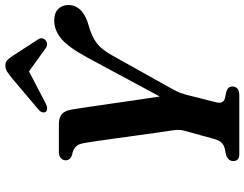

<svg xmlns="http://www.w3.org/2000/svg" viewBox="-122 -826 948 745"><g transform="rotate(-90 352.5 -454.0)"><path d="M389 -27.5Q388.5 0 355 0H126.5Q99.5 0 99.5 -23.5Q99.5 -42.5 122.5 -51L150 -57Q175.5 -63.5 184.5 -94.5L217 -212.5Q221.5 -228.5 220.2 -243.8Q219 -259 216.5 -274.5Q214 -289 209.2 -323Q204.5 -357 198.5 -400.5Q192.5 -444 186.5 -487.2Q180.5 -530.5 175.5 -564Q170.5 -597.5 167.5 -611Q160.5 -642.5 124.5 -648.5Q103 -655.5 102.5 -673Q102.5 -685 111 -692.5Q119.5 -700 134.5 -700H242Q268 -700 281.2 -688.8Q294.5 -677.5 299 -653Q302 -636.5 308 -595.8Q314 -555 321.5 -503Q329 -451 336.5 -399.2Q344 -347.5 350 -308.5L501.5 -590Q541 -663 574 -690.5Q607 -718 644.5 -718Q674.5 -718 689.8 -702.5Q705 -687 705 -663.5Q705 -606 622.5 -583.5Q586 -573.5 560 -555.2Q534 -537 508.5 -491.5L378 -258Q369 -241.5 364.5 -229.5Q360 -217.5 357 -206.5L327.5 -89.5Q320.5 -62.5 342.5 -56L370 -50Q381 -45.5 385 -40Q389 -34.5 389 -27.5ZM326.5 -753Q301 -739.5 291 -750.5Q287 -755.5 288.8 -763.8Q290.5 -772 301 -780.5L420 -881Q434.5 -893 445.5 -900.2Q456.5 -907.5 470 -907.5Q484 -907.5 491.2 -900.2Q498.5 -893 506.5 -881L572.5 -779.5Q578 -770.5 575.2 -762.5Q572.5 -754.5 566.5 -750.5Q551.5 -740 535 -753L447.5 -816Z"/></g></svg>

Font: Fraunces 72pt S050 SemiBold
Style: Italic
Weight: 600
Italic angle: -16°
Version: Version 1.000; ttfautohint (v1.8.3)